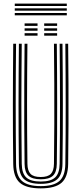

<svg xmlns="http://www.w3.org/2000/svg" viewBox="-20 -1044 454 1071"><path d="M207.2 6.8Q126 6.8 90.4 -24.8Q54.8 -56.5 53.8 -129.2Q52.8 -211.4 52.2 -294.6Q51.7 -377.9 51.8 -461.9Q51.9 -545.9 52.4 -630.5Q52.9 -715.1 53.8 -800H69.6Q68.8 -719.9 68.2 -637Q67.6 -554.2 67.6 -469.6Q67.6 -385.1 68.1 -299.9Q68.6 -214.6 69.6 -129.5Q70.4 -62.6 102.9 -34.2Q135.3 -5.8 207.2 -5.8Q278.7 -5.8 311.2 -34.1Q343.6 -62.4 344.4 -129.5Q345.6 -212.3 346 -295.7Q346.4 -379.2 346.4 -463.1Q346.4 -547 345.8 -631.4Q345.2 -715.8 344.4 -800H360.2Q361.5 -687.6 362 -576.2Q362.5 -464.9 362.1 -353.4Q361.7 -241.9 360.2 -129.2Q359.2 -56.5 323.6 -24.8Q288.1 6.8 207.2 6.8ZM207.2 -18.5Q142.8 -18.5 114.5 -44.4Q86.3 -70.2 85.4 -129.7Q84.4 -213.3 83.9 -296.8Q83.4 -380.3 83.4 -464Q83.4 -547.7 84 -631.6Q84.7 -715.6 85.4 -800H101.3Q100.5 -719.2 99.9 -636Q99.2 -552.9 99.2 -468.5Q99.2 -384.1 99.8 -299.3Q100.3 -214.5 101.3 -129.8Q102.1 -76.6 126.8 -53.9Q151.4 -31.3 207.2 -31.3Q262.6 -31.3 287.3 -53.9Q311.9 -76.6 312.7 -129.8Q313.9 -212.6 314.3 -296Q314.7 -379.5 314.7 -463.4Q314.7 -547.3 314.1 -631.4Q313.5 -715.6 312.7 -800H328.5Q329.4 -715.6 330 -632Q330.6 -548.5 330.6 -465Q330.6 -381.6 330.2 -297.9Q329.8 -214.2 328.5 -129.7Q327.8 -70.2 299.5 -44.4Q271.3 -18.5 207.2 -18.5ZM207.2 -43.9Q159.9 -43.9 138.8 -63.9Q117.7 -83.8 117.1 -130.1Q115.6 -241.7 115.2 -353Q114.8 -464.2 115.4 -575.9Q116 -687.5 117.1 -800H133Q132.2 -719.7 131.5 -636.6Q130.9 -553.5 130.9 -469Q130.9 -384.6 131.4 -299.5Q132 -214.5 133 -130.3Q133.5 -91.6 150.3 -74.1Q167.1 -56.6 207.2 -56.6Q247 -56.6 263.7 -74.1Q280.5 -91.6 281 -130.3Q282.5 -241.6 282.9 -352.8Q283.3 -464 282.8 -575.8Q282.3 -687.6 281 -800H296.9Q297.7 -715.5 298.3 -631.9Q298.9 -548.2 298.9 -464.8Q298.9 -381.4 298.5 -298Q298.1 -214.5 296.9 -130.1Q296.3 -83.4 275.1 -63.6Q253.9 -43.9 207.2 -43.9ZM226.5 -899.8V-913.5H298.6V-899.8ZM117.3 -845V-858.7H189.4V-845ZM117.3 -872.4V-886.1H189.4V-872.4ZM117.3 -899.8V-913.5H189.4V-899.8ZM226.5 -845V-858.7H298.6V-845ZM226.5 -872.4V-886.1H298.6V-872.4ZM62.4 -1010.7V-1023.8H352.6V-1010.7ZM62.4 -958.5V-971.6H352.6V-958.5ZM62.4 -984.6V-997.7H352.6V-984.6Z"/></svg>

Font: Big Shoulders Inline Text Thin
Style: Regular
Weight: 100
Designer: Patric King
Foundry: XO Type Co
Version: Version 2.002